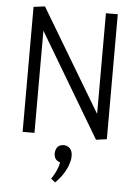

<svg xmlns="http://www.w3.org/2000/svg" viewBox="-60 -713 718 1009"><g transform="rotate(5 298.5 -208.5)"><path d="M520.5 0V-659.2H458V-127.9L135.7 -667L76.2 -659.2V0H138.7V-539.1L463.9 7.8ZM343.8 104.5Q343.8 62.5 310.5 52.7Q303.7 50.8 297.9 50.8Q266.6 50.8 256.8 80.1Q253.9 89.8 253.9 98.6Q254.9 133.8 286.1 142.6Q281.2 180.7 247.1 232.4L269.5 250Q328.1 191.4 341.8 126Q343.8 114.3 343.8 104.5Z"/></g></svg>

Font: Yaldevi Colombo
Style: Regular
Weight: 400
Designer: Sol Matas, Denzil Rajitha, Kosala Senevirathne and Pathum Egodawatta
Foundry: Mooniak
Version: Version 1.020 ; ttfautohint (v1.6)